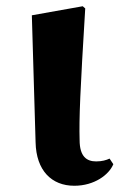

<svg xmlns="http://www.w3.org/2000/svg" viewBox="-20 -579 390 615"><path d="M218 16C282 16 329 -19 343 -53L331 -71C320 -66 307 -62 288 -62C258 -62 235 -77 235 -131C233 -199 237 -290 253 -552L245 -559L82 -530L94 -123C96 -33 145 16 218 16Z"/></svg>

Font: Noto Serif TC Black
Style: Regular
Weight: 900
Version: Version 1.001;PS 1.001;hotconv 16.6.54;makeotf.lib2.5.65590